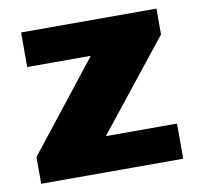

<svg xmlns="http://www.w3.org/2000/svg" viewBox="-64 -584 677 651"><g transform="rotate(-10 274.5 -258.5)"><path d="M27 0H516V-121H271L515 -428V-517H49V-398H268L27 -92Z"/></g></svg>

Font: United Sans Black
Style: Regular
Weight: 900
Designer: Pablo Impallari, Rodrigo Fuenzalida (Modified by Dan O. Williams)
Version: Version 1.000;PS 001.000;hotconv 1.0.88;makeotf.lib2.5.64775